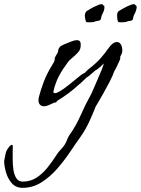

<svg xmlns="http://www.w3.org/2000/svg" viewBox="-166 -529 677 923"><path d="M-57 374Q-90 374 -109.5 351.5Q-129 329 -137.5 298.5Q-146 268 -146 244Q-141 221 -138.5 207.5Q-136 194 -120 174Q-113 167 -109 167Q-104 167 -104.5 177Q-105 187 -105 199Q-105 214 -105 238Q-105 262 -101.5 286.5Q-98 311 -87.5 327.5Q-77 344 -57 344Q-19 344 10.5 324.5Q40 305 64 274.5Q88 244 109 211Q117 199 127 189Q137 179 144 168Q152 156 156.5 143Q161 130 168 120Q199 77 222 24.5Q245 -28 273 -78Q278 -89 288 -112Q298 -135 308 -158.5Q318 -182 323 -194Q331 -218 333 -222V-223Q323 -215 322 -213.5Q321 -212 318.5 -209.5Q316 -207 299 -194L297 -193Q296 -194 286.5 -185.5Q277 -177 266.5 -168Q256 -159 251 -157Q246 -153 232.5 -139.5Q219 -126 214 -123Q188 -99 163 -80.5Q138 -62 110 -45Q109 -45 107.5 -42Q106 -39 103 -37H102Q99 -35 96 -35.5Q93 -36 91 -34L67 -23Q55 -18 46 -18Q35 -18 27 -25Q19 -32 19 -47Q19 -50 19.5 -54.5Q20 -59 21 -63Q29 -94 43.5 -133.5Q58 -173 87 -220Q94 -231 95.5 -236Q97 -241 97 -243V-247Q97 -249 98 -252Q99 -255 103 -262Q111 -273 112.5 -279.5Q114 -286 115 -292Q120 -304 128 -308.5Q136 -313 143 -316Q160 -323 176.5 -329.5Q193 -336 204 -336Q218 -336 221 -324Q222 -320 222 -317Q222 -314 222 -311Q222 -293 211.5 -280Q201 -267 179 -249Q171 -242 167 -238Q163 -234 158.5 -227.5Q154 -221 144 -206H143Q117 -167 106 -139Q95 -111 91 -90Q90 -85 91 -84Q92 -83 95 -82Q100 -80 104 -82Q119 -87 140.5 -102.5Q162 -118 184 -136.5Q206 -155 223 -168Q228 -172 233.5 -174.5Q239 -177 242 -179Q247 -184 250.5 -188Q254 -192 258 -195Q298 -226 319 -250.5Q340 -275 352 -292.5Q364 -310 374 -318Q386 -327 395 -327Q406 -327 412.5 -319Q419 -311 420 -303Q422 -295 422 -287Q422 -276 418 -268Q411 -258 412 -251.5Q413 -245 407 -234Q402 -224 396 -210Q390 -196 384 -188Q376 -165 361 -136Q346 -107 330.5 -79.5Q315 -52 304.5 -34.5Q294 -17 294 -17Q281 17 263.5 55Q246 93 223 126Q200 158 171.5 200.5Q143 243 108.5 282.5Q74 322 32.5 348Q-9 374 -57 374ZM409 -422Q402 -422 400.5 -427Q399 -432 398 -438Q398 -441 397.5 -445.5Q397 -450 397 -454Q397 -460 398.5 -466Q400 -472 405 -476Q419 -484 428.5 -489.5Q438 -495 447 -499Q467 -509 478 -509Q483 -509 486.5 -503Q490 -497 490 -501V-502Q490 -504 490.5 -502Q491 -500 491 -495Q491 -491 490 -486Q489 -481 487 -476Q485 -469 480 -460.5Q475 -452 474 -441Q473 -430 461 -429Q449 -428 441 -424Q434 -422 424.5 -422Q415 -422 410 -422ZM254 -422Q248 -422 246.5 -427Q245 -432 244 -438Q242 -446 242 -454Q242 -468 251 -476Q265 -484 274 -489.5Q283 -495 293 -499Q313 -509 323 -509Q328 -509 331.5 -503Q335 -497 335 -501V-502Q335 -504 335.5 -502Q336 -500 336 -495Q336 -485 333 -476Q330 -469 325.5 -460.5Q321 -452 320 -441Q318 -430 306 -429Q294 -428 287 -424Q280 -422 270 -422Q260 -422 255 -422Z"/></svg>

Font: Vujahday Script
Style: Regular
Weight: 400
Designer: Robert E. Leuschke
Foundry: Robert E. Leuschke
Version: Version 1.010; ttfautohint (v1.8.3)